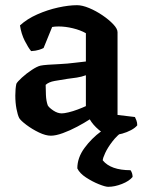

<svg xmlns="http://www.w3.org/2000/svg" viewBox="-20 -520 556 740"><path d="M176 3Q156 3 130 -9.5Q104 -22 82 -38.5Q60 -55 54 -65Q48 -77 43.5 -100.5Q39 -124 39 -152Q39 -178 43 -197Q47 -205 64.5 -221Q82 -237 102.5 -250.5Q123 -264 136 -267Q145 -269 165.5 -270.5Q186 -272 210 -273Q227 -274 239.5 -275Q252 -276 267.5 -278Q283 -280 311 -283V-392Q290 -404 261 -411Q232 -418 206 -418Q199 -418 192 -417.5Q185 -417 181 -416L148 -335Q143 -332 130.5 -328Q118 -324 100 -323Q89 -336 75.5 -362.5Q62 -389 57 -422Q84 -447 123.5 -464.5Q163 -482 204 -491Q245 -500 277 -500Q297 -500 323.5 -489Q350 -478 375 -461Q400 -444 416.5 -426.5Q433 -409 433 -396V-77L500 -69Q502 -65 505.5 -56.5Q509 -48 509 -37Q501 -27 485 -18.5Q469 -10 451 -5Q433 0 420 0Q384 0 361 -19.5Q338 -39 326 -60Q306 -47 278 -32Q250 -17 222.5 -7Q195 3 176 3ZM218 -83Q227 -83 244 -87Q261 -91 279.5 -98Q298 -105 311 -111V-230Q295 -224 276 -221Q257 -218 239 -216Q213 -212 190.5 -208Q168 -204 156 -193Q156 -177 157 -154Q158 -131 164 -114Q169 -105 185.5 -94Q202 -83 218 -83ZM397 200Q386 200 361 190Q336 180 311.5 164Q287 148 278 129Q278 88 305.5 50.5Q333 13 370 -14L456 -16Q431 2 413 25.5Q395 49 385.5 69.5Q376 90 376 98Q407 136 483 136Q491 147 491 162Q478 178 450 189Q422 200 397 200Z"/></svg>

Font: Texturina 72pt
Style: Bold
Weight: 700
Designer: Guillermo Torres Carreño
Foundry: Omnibus-Type
Version: Version 1.002; ttfautohint (v1.8.3)